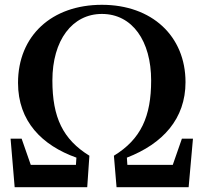

<svg xmlns="http://www.w3.org/2000/svg" viewBox="-20 -779 847 799"><path d="M41 0H343L352 -131C242 -199 198 -290 198 -444C198 -612 281 -721 404 -721C531 -721 609 -608 609 -444C609 -295 567 -200 454 -131L465 0H765L783 -202H737L699 -93H510L508 -123C658 -181 752 -285 752 -437C752 -629 612 -759 404 -759C196 -759 55 -631 55 -434C55 -274 155 -174 298 -123L296 -93H108L70 -202H24Z"/></svg>

Font: Noto Serif CJK HK
Style: Bold
Weight: 700
Designer: Ryoko NISHIZUKA 西塚涼子 (kana & ideographs); Frank Grießhammer (Latin, Greek & Cyrillic); Wenlong ZHANG 张文龙 (bopomofo); San
Foundry: Adobe
Version: Version 2.001;hotconv 1.1.0;makeotfexe 2.6.0